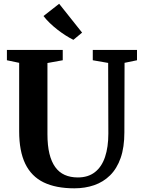

<svg xmlns="http://www.w3.org/2000/svg" viewBox="-20 -1014 774 1042"><path d="M383.5 8Q283.5 8 217 -24.2Q150.5 -56.5 117.2 -125Q84 -193.5 84 -301V-673L17.5 -687V-743H320.5V-687L237.5 -672V-285.5Q237.5 -224.5 248.2 -180.2Q259 -136 279.8 -107.2Q300.5 -78.5 331.2 -64.8Q362 -51 402.5 -51Q458.5 -51 495.2 -79.8Q532 -108.5 550 -162Q568 -215.5 568 -289L567 -672.5L483.5 -687V-743H723.5V-687L656 -673L655 -296Q655 -214.5 634.8 -156.8Q614.5 -99 577.5 -62.5Q540.5 -26 491 -9Q441.5 8 383.5 8ZM378 -798Q358.5 -807.5 336.5 -821.5Q314.5 -835.5 292.5 -852.5Q270.5 -869.5 250.8 -888.5Q231 -907.5 216 -927L301 -993.5L425.5 -837L378.5 -798Z"/></svg>

Font: Merriweather 36pt
Style: Bold
Weight: 700
Designer: Eben Sorkin
Foundry: Eben Sorkin
Version: Version 2.100